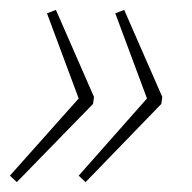

<svg xmlns="http://www.w3.org/2000/svg" viewBox="-28 -448 388 388"><path d="M6 -80 -8 -93 131 -249 67 -421 85 -428 162 -252 160 -238ZM145 -80 131 -93 269 -249 205 -421 223 -428 300 -252 298 -238Z"/></svg>

Font: Noto Sans Display Condensed Thin
Style: Italic
Weight: 250
Width: 3
Italic angle: -12°
Designer: Monotype Design Team
Foundry: Monotype Imaging Inc.
Version: Version 1.900